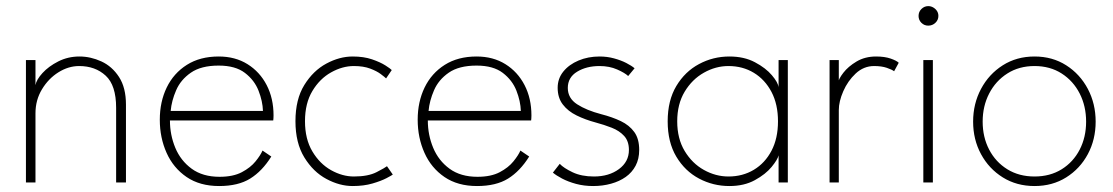

<svg xmlns="http://www.w3.org/2000/svg" viewBox="-20 -612 3734 644"><path d="M246.5 -422.5Q284 -422.5 320 -406Q356 -389.5 379.2 -353.8Q402.5 -318 402.5 -261V0H369.5V-250.5Q369.5 -326 334.5 -358.2Q299.5 -390.5 245.5 -390.5Q209.5 -390.5 176 -369.5Q142.5 -348.5 120.8 -312.5Q99 -276.5 99 -232V0H67V-410.5H99V-326.5Q102 -344.5 122.5 -367Q143 -389.5 175.5 -406Q208 -422.5 246.5 -422.5Z M550 -208Q550 -159.5 568 -116.2Q586 -73 623 -46Q660 -19 716.5 -19Q762 -19 791.2 -34.5Q820.5 -50 837.2 -70.8Q854 -91.5 860.5 -107L890 -87Q859.5 -38 819.2 -13Q779 12 715 12Q650.5 12 606 -18.2Q561.5 -48.5 538.8 -99.2Q516 -150 516 -210.5Q516 -270.5 539.2 -318.5Q562.5 -366.5 606.8 -394.5Q651 -422.5 713.5 -422.5Q769 -422.5 810.2 -396.8Q851.5 -371 874.5 -326.5Q897.5 -282 897.5 -225Q897.5 -220.5 897.2 -215.5Q897 -210.5 896.5 -208ZM862 -240Q861 -272.5 847.2 -307.8Q833.5 -343 801.5 -367.5Q769.5 -392 713.5 -392Q654.5 -392 620.2 -368.2Q586 -344.5 570.8 -309.2Q555.5 -274 552.5 -240Z M1167 -20Q1215 -20 1243.5 -34.8Q1272 -49.5 1278 -54.5L1297.5 -26.5Q1294.5 -24 1276.5 -14.5Q1258.5 -5 1229.2 3.5Q1200 12 1163 12Q1119 12 1074.8 -11.8Q1030.5 -35.5 1000.8 -84Q971 -132.5 971 -205.5Q971 -279 1000.8 -327Q1030.5 -375 1074.8 -398.8Q1119 -422.5 1163 -422.5Q1200 -422.5 1227.8 -413Q1255.5 -403.5 1272.8 -392.5Q1290 -381.5 1294 -377L1275 -349Q1270.5 -353.5 1257.2 -363.5Q1244 -373.5 1221.5 -382Q1199 -390.5 1167 -390.5Q1128.5 -390.5 1090.5 -369.2Q1052.5 -348 1027.8 -306.8Q1003 -265.5 1003 -205.5Q1003 -145.5 1027.8 -104Q1052.5 -62.5 1090.5 -41.2Q1128.5 -20 1167 -20Z M1415 -208Q1415 -159.5 1433 -116.2Q1451 -73 1488 -46Q1525 -19 1581.5 -19Q1627 -19 1656.2 -34.5Q1685.5 -50 1702.2 -70.8Q1719 -91.5 1725.5 -107L1755 -87Q1724.5 -38 1684.2 -13Q1644 12 1580 12Q1515.5 12 1471 -18.2Q1426.5 -48.5 1403.8 -99.2Q1381 -150 1381 -210.5Q1381 -270.5 1404.2 -318.5Q1427.5 -366.5 1471.8 -394.5Q1516 -422.5 1578.5 -422.5Q1634 -422.5 1675.2 -396.8Q1716.5 -371 1739.5 -326.5Q1762.5 -282 1762.5 -225Q1762.5 -220.5 1762.2 -215.5Q1762 -210.5 1761.5 -208ZM1727 -240Q1726 -272.5 1712.2 -307.8Q1698.5 -343 1666.5 -367.5Q1634.5 -392 1578.5 -392Q1519.5 -392 1485.2 -368.2Q1451 -344.5 1435.8 -309.2Q1420.5 -274 1417.5 -240Z M1991 -422.5Q2016.5 -422.5 2039.5 -416.2Q2062.5 -410 2080.5 -400.8Q2098.5 -391.5 2108.5 -383L2087 -357Q2076 -367.5 2050 -379Q2024 -390.5 1991 -390.5Q1947 -390.5 1915.8 -371.5Q1884.5 -352.5 1884.5 -317Q1884.5 -282.5 1915.8 -262.2Q1947 -242 1996.5 -229Q2033.5 -219.5 2062.2 -205.8Q2091 -192 2107.5 -169.2Q2124 -146.5 2124 -109Q2124 -79 2112 -56.2Q2100 -33.5 2078.8 -18.5Q2057.5 -3.5 2029.5 4.2Q2001.5 12 1969.5 12Q1939 12 1912.2 4.8Q1885.5 -2.5 1865.5 -13Q1845.5 -23.5 1834.5 -33L1857.5 -62.5Q1870.5 -48.5 1900.5 -34.2Q1930.5 -20 1972 -20Q2022.5 -20 2056 -44.8Q2089.5 -69.5 2089.5 -109Q2089.5 -138.5 2073.5 -156Q2057.5 -173.5 2032 -183.5Q2006.5 -193.5 1978.5 -201Q1943 -210.5 1914 -224.8Q1885 -239 1867.8 -261.5Q1850.5 -284 1850.5 -317.5Q1850.5 -348.5 1869.5 -372Q1888.5 -395.5 1920.5 -409Q1952.5 -422.5 1991 -422.5Z M2591.5 0V-91Q2588.5 -77 2568.2 -52.2Q2548 -27.5 2512 -7.8Q2476 12 2426.5 12Q2372 12 2324.8 -13Q2277.5 -38 2248.5 -86.5Q2219.5 -135 2219.5 -205Q2219.5 -275 2248.5 -323.5Q2277.5 -372 2324.8 -397.2Q2372 -422.5 2426.5 -422.5Q2476 -422.5 2512.2 -403.2Q2548.5 -384 2569.2 -359.5Q2590 -335 2591.5 -319V-410.5H2622.5V0ZM2251.5 -205Q2251.5 -147 2276.5 -105.5Q2301.5 -64 2341 -42Q2380.5 -20 2423.5 -20Q2471 -20 2508.5 -42.5Q2546 -65 2567.8 -106.5Q2589.5 -148 2589.5 -205Q2589.5 -262 2567.8 -303.5Q2546 -345 2508.5 -367.8Q2471 -390.5 2423.5 -390.5Q2380.5 -390.5 2341 -368.2Q2301.5 -346 2276.5 -304.5Q2251.5 -263 2251.5 -205Z M2793.5 0H2762.5V-410.5H2793.5V-333.5H2791Q2792.5 -347 2808.8 -368Q2825 -389 2853.2 -405.8Q2881.5 -422.5 2918.5 -422.5Q2947.5 -422.5 2967.5 -415.5Q2987.5 -408.5 2994.5 -401.5L2979 -373Q2972 -378.5 2954.5 -384.5Q2937 -390.5 2912 -390.5Q2877 -390.5 2850.2 -365.5Q2823.5 -340.5 2808.5 -306Q2793.5 -271.5 2793.5 -243Z M3077 0V-410.5H3109V0ZM3093.5 -526Q3080 -526 3070.5 -535.5Q3061 -545 3061 -558.5Q3061 -572.5 3070.8 -582Q3080.5 -591.5 3093.5 -591.5Q3102.5 -591.5 3110.2 -587Q3118 -582.5 3122.8 -575.2Q3127.5 -568 3127.5 -558.5Q3127.5 -545 3117.5 -535.5Q3107.5 -526 3093.5 -526Z M3450 12Q3390 12 3343.5 -17Q3297 -46 3270.5 -95Q3244 -144 3244 -204Q3244 -264 3270.5 -313.8Q3297 -363.5 3343.5 -393Q3390 -422.5 3450 -422.5Q3510 -422.5 3556.2 -393Q3602.5 -363.5 3628.8 -313.8Q3655 -264 3655 -204Q3655 -144 3628.8 -95Q3602.5 -46 3556.2 -17Q3510 12 3450 12ZM3450 -20Q3502 -20 3541 -44.2Q3580 -68.5 3601.5 -110.2Q3623 -152 3623 -204Q3623 -256 3601.5 -298.2Q3580 -340.5 3541 -365.5Q3502 -390.5 3450 -390.5Q3398 -390.5 3358.8 -365.5Q3319.5 -340.5 3297.8 -298.2Q3276 -256 3276 -204Q3276 -152 3297.8 -110.2Q3319.5 -68.5 3358.8 -44.2Q3398 -20 3450 -20Z"/></svg>

Font: League Spartan Extralight
Style: Regular
Weight: 200
Foundry: The League of Moveable Type
Version: Version 2.300; ttfautohint (v1.8.3)